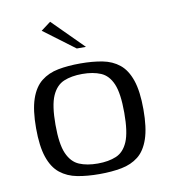

<svg xmlns="http://www.w3.org/2000/svg" viewBox="-70 -634 625 701"><g transform="rotate(-10 243.0 -283.5)"><path d="M244 6Q198 6 161.5 -1Q125 -8 98.5 -29Q72 -50 58 -91Q44 -132 44 -199Q44 -266 58 -307Q72 -348 98.5 -369Q125 -390 161.5 -397Q198 -404 244 -404Q289 -404 325.5 -397Q362 -390 388 -369Q414 -348 428 -307Q442 -266 442 -199Q442 -131 428 -90Q414 -49 388 -28.5Q362 -8 325.5 -1Q289 6 244 6ZM244 -33Q284 -33 312.5 -45Q341 -57 356 -92Q371 -127 371 -199Q371 -271 356 -306Q341 -341 312.5 -353Q284 -365 244 -365Q204 -365 175.5 -353Q147 -341 131.5 -306Q116 -271 116 -199Q116 -127 131.5 -92Q147 -57 175.5 -45Q204 -33 244 -33ZM241 -460 126 -546 162 -573 275 -460Z"/></g></svg>

Font: Genos
Style: Regular
Weight: 400
Designer: Robert E. Leuschke
Foundry: Robert E. Leuschke
Version: Version 1.010